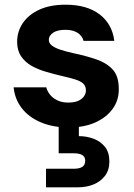

<svg xmlns="http://www.w3.org/2000/svg" viewBox="-20 -531 573 818"><path d="M273 12Q205 12 153.5 -10Q102 -32 72.5 -70.5Q43 -109 38 -159H177Q182 -141 194 -126.5Q206 -112 225.5 -103Q245 -94 270 -94Q297 -94 313.5 -101.5Q330 -109 338 -121Q346 -133 346 -145Q346 -165 334 -175.5Q322 -186 299 -193Q276 -200 245 -207Q211 -215 176.5 -225Q142 -235 114.5 -250.5Q87 -266 70 -291Q53 -316 53 -353Q53 -397 77.5 -433Q102 -469 148 -490Q194 -511 259 -511Q350 -511 404 -470Q458 -429 467 -357H336Q330 -379 310 -391.5Q290 -404 259 -404Q224 -404 206 -391.5Q188 -379 188 -361Q188 -347 201 -337Q214 -327 236.5 -319.5Q259 -312 290 -305Q347 -293 390.5 -278Q434 -263 460 -235Q486 -207 486 -153Q487 -105 460.5 -68Q434 -31 386.5 -9.5Q339 12 273 12ZM176 267V188H293Q318 188 330.5 180Q343 172 343 154Q343 137 330.5 129.5Q318 122 293 122H230V-4H316V49Q349 49 378.5 60Q408 71 427 94.5Q446 118 446 157Q446 194 427 218.5Q408 243 378 255Q348 267 313 267Z"/></svg>

Font: DM Sans 20pt ExtraBold
Style: Regular
Weight: 800
Version: Version 4.004;gftools[0.9.30]